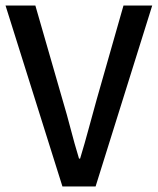

<svg xmlns="http://www.w3.org/2000/svg" viewBox="-22 -675 571 695"><path d="M204 0 -2 -655H106L204 -315Q221 -258 234 -207.5Q247 -157 264 -101H268Q285 -157 298.5 -207.5Q312 -258 328 -315L425 -655H529L324 0Z"/></svg>

Font: Assistant SemiBold
Style: Regular
Weight: 600
Designer: Hebrew By Ben Nathan, Latin by Paul Hunt
Version: Version 3.000